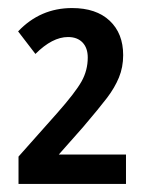

<svg xmlns="http://www.w3.org/2000/svg" viewBox="-20 -873 371 477"><path d="M26 -416V-484L122 -592Q167 -643 182.5 -670.5Q198 -698 198 -730Q198 -754 185 -767.5Q172 -781 149 -781Q110 -781 68 -739L25 -795Q80 -853 159 -853Q219 -853 252.5 -821.5Q286 -790 286 -736Q286 -706 275.5 -680.5Q265 -655 246 -630Q227 -605 187 -558L172 -541L126 -489H293V-416Z"/></svg>

Font: Noto Sans Display Medium Narrow
Style: Regular
Weight: 500
Width: 4
Designer: Monotype Design team
Foundry: Monotype Imaging Inc.
Version: Version 1.000